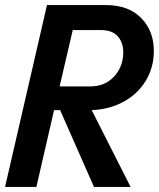

<svg xmlns="http://www.w3.org/2000/svg" viewBox="-21 -740 629 760"><path d="M-1 0 165 -720H398Q488 -720 538.5 -668Q589 -616 588 -535Q587 -471 555.5 -419.5Q524 -368 468.5 -337.5Q413 -307 342 -304L496 0H351L217 -304H193L123 0ZM378 -621H267L215 -398H337Q394 -398 430 -436.5Q466 -475 467 -531Q467 -572 445 -596.5Q423 -621 378 -621Z"/></svg>

Font: Instrument Sans SemiCondensed SemiBold Italic
Style: Regular
Weight: 600
Width: 4
Italic angle: -13°
Designer: Rodrigo Fuenzalida
Foundry: fragTYPE
Version: Version 1.000; ttfautohint (v1.8.4.7-5d5b);gftools[0.9.28]